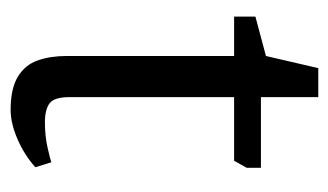

<svg xmlns="http://www.w3.org/2000/svg" viewBox="-156 -494 654 383"><g transform="rotate(90 171.5 -302.0)"><path d="M198.8 4.3Q156.4 4.3 132.7 -10Q108.9 -24.4 100.1 -49.6Q91.2 -74.9 91.2 -106.9V-441.5H12.6V-484L91.2 -505L115.4 -609.4H173.2V-495H314.2V-466.6L300.2 -441.5H173.2V-113.8Q173.2 -82.5 185.7 -73.3Q198.3 -64.1 223.3 -64.1Q250.8 -64.1 274 -69.4Q297.2 -74.7 303.2 -76.9L313.1 -45Q288.8 -23.2 257 -9.4Q225.2 4.3 198.8 4.3Z"/></g></svg>

Font: Faustina Light
Style: Regular
Weight: 300
Designer: Alfonso Garcia
Foundry: http://www.omnibus-type.com
Version: Version 1.200